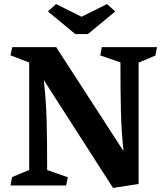

<svg xmlns="http://www.w3.org/2000/svg" viewBox="-20 -906 808 938"><path d="M122.6 -75.7V-600.6L31.2 -635.7L40 -675.8H254.4L583.5 -167.5Q573.2 -263.7 570.8 -360.1Q568.4 -456.5 568.4 -601.1L469.7 -635.3L477.5 -675.8H747.1L739.3 -634.8L657.2 -600.1V-7.3L532.2 12.2L193.8 -515.1Q205.1 -417.5 207.8 -319.6Q210.4 -221.7 210.4 -75.2L311.5 -40L302.7 0H31.2L39.1 -41ZM213.9 -850.1 253.9 -886.2 378.4 -824.2 502.9 -886.2 543 -850.1 409.7 -739.7H347.7Z"/></svg>

Font: Vesper Libre
Style: Bold
Weight: 700
Designer: Robert Keller & Kimya Gandhi
Foundry: Mota Italic
Version: Version 1.058